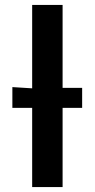

<svg xmlns="http://www.w3.org/2000/svg" viewBox="-20 -756 382 776"><path d="M233 -736V-401H312V-320H233V0H110V-320H30V-404L110 -399V-736Z"/></svg>

Font: Non Bureau Medium
Style: Regular
Weight: 500
Designer: Jona Saucedo
Foundry: Non Foundry
Version: Version 1.000; ttfautohint (v1.8.4)